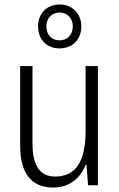

<svg xmlns="http://www.w3.org/2000/svg" viewBox="-20 -827 532 857"><path d="M246 -611C302 -611 343 -649 343 -709C343 -768 301 -807 246 -807C190 -807 150 -768 150 -709C150 -648 191 -611 246 -611ZM246 -647C209 -647 187 -673 187 -709C187 -745 211 -771 246 -771C281 -771 305 -745 305 -709C305 -672 281 -647 246 -647ZM417 -532H362V-241C362 -105 317 -39 226 -39C160 -39 125 -85 125 -187V-532H70V-178C70 -55 118 10 218 10C293 10 340 -35 363 -92H366L373 0H417Z"/></svg>

Font: Noto Sans Display SemiCondensed Light
Style: Regular
Weight: 300
Width: 4
Designer: Monotype Design Team
Foundry: Monotype Imaging Inc.
Version: Version 1.900